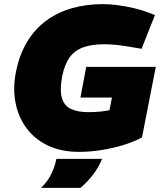

<svg xmlns="http://www.w3.org/2000/svg" viewBox="-20 -729 779 933"><path d="M363 9Q278 9 213.5 -21.5Q149 -52 109 -106Q69 -160 55.5 -229.5Q42 -299 57 -377Q74 -464 112.5 -527Q151 -590 206.5 -630Q262 -670 331 -689.5Q400 -709 479 -709Q511 -709 550.5 -704Q590 -699 630.5 -689.5Q671 -680 704 -667L733 -656L668 -492L626 -499Q588 -506 552.5 -510Q517 -514 488 -514Q428 -514 386 -499.5Q344 -485 319 -451Q294 -417 282 -358Q270 -292 280.5 -254Q291 -216 324 -200Q357 -184 410 -184Q440 -184 470 -187Q500 -190 535 -198L504 -154L524 -255H371L399 -404H737L670 -61Q633 -41 582 -25Q531 -9 474.5 0Q418 9 363 9ZM179 184Q210 155 228 119Q246 83 254 43H476Q460 83 433 118.5Q406 154 371 184Z"/></svg>

Font: REM Black
Style: Italic
Weight: 900
Italic angle: -11°
Designer: Octavio Pardo
Foundry: Ashler Design
Version: Version 1.005;gftools[0.9.28]